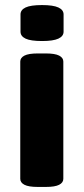

<svg xmlns="http://www.w3.org/2000/svg" viewBox="-20 -736 330 758"><path d="M129 2Q93 2 76.5 -6.5Q60 -15 60 -30V-493Q60 -508 76.5 -516.5Q93 -525 129 -525H161Q197 -525 213.5 -516.5Q230 -508 230 -493V-30Q230 -15 213.5 -6.5Q197 2 161 2ZM146 -574Q101 -574 81 -583.5Q61 -593 61 -611V-679Q61 -697 81 -706.5Q101 -716 146 -716Q190 -716 210.5 -706.5Q231 -697 231 -679V-611Q231 -593 210.5 -583.5Q190 -574 146 -574Z"/></svg>

Font: Asap Expanded ExtraBold
Style: Regular
Weight: 800
Width: 7
Designer: Pablo Cosgaya
Foundry: Omnibus-Type
Version: Version 3.001; ttfautohint (v1.8.4.7-5d5b)